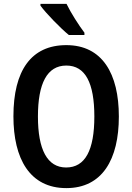

<svg xmlns="http://www.w3.org/2000/svg" viewBox="-20 -957 680 987"><path d="M322 -937H188V-928C216 -889 293 -810 334 -777H414V-789C387 -824 343 -893 322 -937ZM591 -358C591 -578 506 -725 321 -725C140 -725 49 -594 49 -359C49 -141 133 10 321 10C506 10 591 -138 591 -358ZM175 -358C175 -528 222 -620 321 -620C419 -620 465 -530 465 -358C465 -185 418 -96 320 -96C223 -96 175 -188 175 -358Z"/></svg>

Font: Noto Sans Khmer Condensed SemiBold
Style: Regular
Weight: 600
Width: 3
Designer: Danh Hong and the Monotype Design Team
Foundry: Monotype Imaging Inc.
Version: Version 2.004